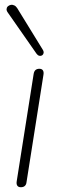

<svg xmlns="http://www.w3.org/2000/svg" viewBox="-20 -778 252 804"><path d="M67 6Q57 6 52.5 -0.5Q48 -7 50 -19L121 -469Q123 -480 129 -485Q135 -490 145 -490Q155 -490 159.5 -483.5Q164 -477 162 -465L91 -15Q90 -5 84 0.5Q78 6 67 6ZM133 -553 13 -725Q7 -733 7.5 -740Q8 -747 13 -751.5Q18 -756 25 -757.5Q32 -759 39.5 -755.5Q47 -752 52 -744L159 -570Q164 -562 162.5 -555.5Q161 -549 156 -546Q151 -543 144.5 -544.5Q138 -546 133 -553Z"/></svg>

Font: Nunito ExtraLight
Style: Italic
Weight: 200
Italic angle: -9°
Designer: Vernon Adams
Foundry: Vernon Adams
Version: Version 3.602